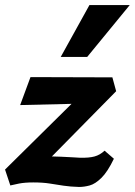

<svg xmlns="http://www.w3.org/2000/svg" viewBox="-22 -731 535 762"><path d="M292 11Q257 10 230.5 6Q204 2 176 -2.5Q148 -7 110 -7Q77 -7 53.5 -2.5Q30 2 19 5L-2 -58L333 -389L354 -321L58 -314L99 -425L424 -424L439 -369L109 -34L44 -72Q68 -84 106.5 -97Q145 -110 188 -110Q201 -110 220.5 -109Q240 -108 260.5 -107Q281 -106 295 -105Q331 -104 353 -110Q375 -116 393 -133L430 -101Q405 -49 380.5 -25Q356 -1 334 5Q312 11 292 11ZM219 -505 333 -711H493L324 -505Z"/></svg>

Font: Ysabeau ExtraBold
Style: Italic
Weight: 800
Italic angle: -12°
Designer: Christian Thalmann (Catharsis Fonts)
Version: Version 2.002